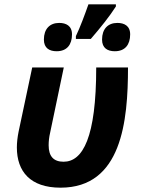

<svg xmlns="http://www.w3.org/2000/svg" viewBox="-20 -858 656 888"><path d="M260 10C543 10 572 -298 572 -546H425C425 -222 363 -110 274 -110C228 -110 205 -135 205 -186C205 -204 207 -224 212 -245L275 -546H129L66 -249C61 -224 58 -199 58 -176C58 -65 120 10 260 10ZM331 -678H400C445 -730 488 -784 516 -828V-838H389C374 -795 350 -730 331 -691ZM511 -621C559 -621 582 -652 582 -699C582 -739 554 -752 523 -752C479 -752 452 -724 452 -675C452 -635 478 -621 511 -621ZM183 -675C183 -635 209 -621 242 -621C290 -621 313 -652 313 -699C313 -739 285 -752 254 -752C210 -752 183 -724 183 -675Z"/></svg>

Font: BC Sans
Style: Bold Italic
Weight: 700
Italic angle: -12°
Designer: Monotype Design Team
Province of B.C.
Foundry: Monotype Imaging Inc.
Version: Version 2.000;GOOG;noto-source:20170915:90ef993387c0